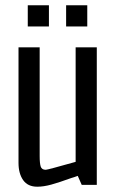

<svg xmlns="http://www.w3.org/2000/svg" viewBox="-20 -699 446 726"><path d="M85 -599V-679H165V-599ZM230 -599V-679H310V-599ZM50 -83V-520H130V-109Q130 -81 134 -69Q138 -57 153 -57Q160 -57 266 -87V-520H346V0H289L274 -34Q258 -28 250 -26Q203 -9 174 -1Q145 7 121 7Q85 7 67.5 -18Q50 -43 50 -83Z"/></svg>

Font: Homenaje
Style: Regular
Weight: 400
Designer: Constanza Artigas Preller, Agustina Mingote
Foundry: Constanza Artigas Preller, Agustina Mingote
Version: Version 1.100